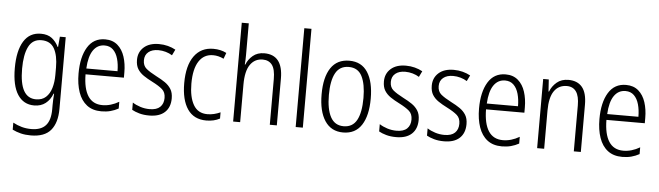

<svg xmlns="http://www.w3.org/2000/svg" viewBox="-56 -995 5052 1471"><g transform="rotate(5 2470.0 -259.5)"><path d="M225 -542Q277 -542 309 -517.5Q341 -493 361 -452H364L371 -532H416V19Q416 126 368 183.5Q320 241 214 241Q172 241 137.5 232.5Q103 224 73 209V155Q106 173 140.5 182.5Q175 192 214 192Q288 192 324.5 152Q361 112 361 27V-4Q361 -24 362 -46Q363 -68 365 -93H361Q343 -45 307.5 -17.5Q272 10 220 10Q138 10 93 -59Q48 -128 48 -263Q48 -396 93 -469Q138 -542 225 -542ZM233 -493Q165 -493 134.5 -432Q104 -371 104 -263Q104 -149 135.5 -93.5Q167 -38 230 -38Q277 -38 306 -64.5Q335 -91 348.5 -136Q362 -181 362 -237V-294Q362 -387 332 -440Q302 -493 233 -493Z M719 -542Q777 -542 814.5 -509.5Q852 -477 869.5 -422.5Q887 -368 887 -303V-262H592Q593 -152 630 -95Q667 -38 741 -38Q805 -38 868 -75V-23Q839 -7 807 1.5Q775 10 737 10Q669 10 625 -24Q581 -58 559.5 -120Q538 -182 538 -264Q538 -391 584 -466.5Q630 -542 719 -542ZM719 -495Q664 -495 631.5 -448Q599 -401 594 -307H834Q834 -359 822 -402Q810 -445 784.5 -470Q759 -495 719 -495Z M1266 -136Q1266 -67 1224.5 -28.5Q1183 10 1105 10Q1062 10 1028.5 0.5Q995 -9 972 -22V-78Q998 -61 1032.5 -50Q1067 -39 1104 -39Q1158 -39 1184.5 -64.5Q1211 -90 1211 -134Q1211 -177 1185 -200Q1159 -223 1106 -250Q1068 -269 1038.5 -289Q1009 -309 992 -336.5Q975 -364 975 -407Q975 -467 1017 -504.5Q1059 -542 1133 -542Q1169 -542 1201.5 -533.5Q1234 -525 1261 -510L1239 -465Q1217 -479 1189 -487Q1161 -495 1132 -495Q1084 -495 1056 -472Q1028 -449 1028 -408Q1028 -367 1054.5 -344.5Q1081 -322 1135 -294Q1173 -275 1202 -255Q1231 -235 1248.5 -207Q1266 -179 1266 -136Z M1544 10Q1448 10 1399.5 -61Q1351 -132 1351 -261Q1351 -396 1403.5 -469Q1456 -542 1551 -542Q1609 -542 1652 -519L1635 -473Q1595 -493 1553 -493Q1483 -493 1444.5 -434Q1406 -375 1406 -262Q1406 -159 1440.5 -99Q1475 -39 1548 -39Q1574 -39 1599 -45Q1624 -51 1648 -62V-14Q1603 10 1544 10Z M1804 -518Q1804 -477 1801 -443H1805Q1820 -483 1855 -512.5Q1890 -542 1943 -542Q2086 -542 2086 -360V0H2032V-351Q2032 -427 2007 -460Q1982 -493 1935 -493Q1874 -493 1839 -443Q1804 -393 1804 -289V0H1750V-760H1804Z M2286 0H2231V-760H2286Z M2785 -267Q2785 -136 2737.5 -63Q2690 10 2596 10Q2504 10 2455.5 -63.5Q2407 -137 2407 -267Q2407 -399 2455 -470.5Q2503 -542 2597 -542Q2691 -542 2738 -469Q2785 -396 2785 -267ZM2463 -267Q2463 -157 2495.5 -97.5Q2528 -38 2596 -38Q2665 -38 2697 -96.5Q2729 -155 2729 -267Q2729 -373 2698.5 -433.5Q2668 -494 2597 -494Q2527 -494 2495 -435.5Q2463 -377 2463 -267Z M3165 -136Q3165 -67 3123.5 -28.5Q3082 10 3004 10Q2961 10 2927.5 0.5Q2894 -9 2871 -22V-78Q2897 -61 2931.5 -50Q2966 -39 3003 -39Q3057 -39 3083.5 -64.5Q3110 -90 3110 -134Q3110 -177 3084 -200Q3058 -223 3005 -250Q2967 -269 2937.5 -289Q2908 -309 2891 -336.5Q2874 -364 2874 -407Q2874 -467 2916 -504.5Q2958 -542 3032 -542Q3068 -542 3100.5 -533.5Q3133 -525 3160 -510L3138 -465Q3116 -479 3088 -487Q3060 -495 3031 -495Q2983 -495 2955 -472Q2927 -449 2927 -408Q2927 -367 2953.5 -344.5Q2980 -322 3034 -294Q3072 -275 3101 -255Q3130 -235 3147.5 -207Q3165 -179 3165 -136Z M3533 -136Q3533 -67 3491.5 -28.5Q3450 10 3372 10Q3329 10 3295.5 0.5Q3262 -9 3239 -22V-78Q3265 -61 3299.5 -50Q3334 -39 3371 -39Q3425 -39 3451.5 -64.5Q3478 -90 3478 -134Q3478 -177 3452 -200Q3426 -223 3373 -250Q3335 -269 3305.5 -289Q3276 -309 3259 -336.5Q3242 -364 3242 -407Q3242 -467 3284 -504.5Q3326 -542 3400 -542Q3436 -542 3468.5 -533.5Q3501 -525 3528 -510L3506 -465Q3484 -479 3456 -487Q3428 -495 3399 -495Q3351 -495 3323 -472Q3295 -449 3295 -408Q3295 -367 3321.5 -344.5Q3348 -322 3402 -294Q3440 -275 3469 -255Q3498 -235 3515.5 -207Q3533 -179 3533 -136Z M3799 -542Q3857 -542 3894.5 -509.5Q3932 -477 3949.5 -422.5Q3967 -368 3967 -303V-262H3672Q3673 -152 3710 -95Q3747 -38 3821 -38Q3885 -38 3948 -75V-23Q3919 -7 3887 1.5Q3855 10 3817 10Q3749 10 3705 -24Q3661 -58 3639.5 -120Q3618 -182 3618 -264Q3618 -391 3664 -466.5Q3710 -542 3799 -542ZM3799 -495Q3744 -495 3711.5 -448Q3679 -401 3674 -307H3914Q3914 -359 3902 -402Q3890 -445 3864.5 -470Q3839 -495 3799 -495Z M4282 -542Q4351 -542 4387.5 -498.5Q4424 -455 4424 -363V0H4370V-353Q4370 -425 4345.5 -459.5Q4321 -494 4274 -494Q4211 -494 4176.5 -444.5Q4142 -395 4142 -294V0H4088V-532H4131L4137 -440H4141Q4157 -482 4192.5 -512Q4228 -542 4282 -542Z M4725 -542Q4783 -542 4820.5 -509.5Q4858 -477 4875.5 -422.5Q4893 -368 4893 -303V-262H4598Q4599 -152 4636 -95Q4673 -38 4747 -38Q4811 -38 4874 -75V-23Q4845 -7 4813 1.5Q4781 10 4743 10Q4675 10 4631 -24Q4587 -58 4565.5 -120Q4544 -182 4544 -264Q4544 -391 4590 -466.5Q4636 -542 4725 -542ZM4725 -495Q4670 -495 4637.5 -448Q4605 -401 4600 -307H4840Q4840 -359 4828 -402Q4816 -445 4790.5 -470Q4765 -495 4725 -495Z"/></g></svg>

Font: Noto Sans Tamil Condensed Light
Style: Regular
Weight: 300
Width: 3
Designer: Jelle Bosma - Monotype Design Team
Foundry: Monotype Imaging Inc.
Version: Version 2.004; ttfautohint (v1.8.4.7-5d5b)